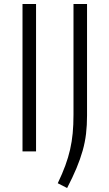

<svg xmlns="http://www.w3.org/2000/svg" viewBox="-20 -760 547 964"><path d="M93 -740H161V0H93ZM270 160Q293 112 308 71Q323 30 332 -9.5Q341 -49 345 -91Q349 -133 349 -184V-740H417V-180Q417 -131 412 -88.5Q407 -46 395 -3.5Q383 39 364 84.5Q345 130 317 184Z"/></svg>

Font: Plata Sans Light
Style: Regular
Weight: 300
Designer: Pablo Impallari, Andres Torresi, & Cristiano Sobral
Foundry: Pablo Impallari, Andres Torresi, & Cristiano Sobral
Version: Version 1.00;December 28, 2019;FontCreator 12.0.0.2547 64-bi